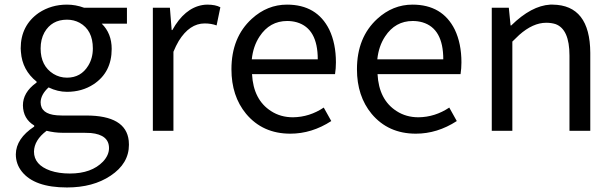

<svg xmlns="http://www.w3.org/2000/svg" viewBox="-20 -577 2708 847"><path d="M275.4 250Q131.8 250 76.2 179.7Q49.8 146.5 49.8 103.5Q50.8 34.2 130.9 -18.6V-23.4Q82 -52.7 81.1 -112.3Q81.1 -168.9 138.7 -210.9Q140.6 -211.9 141.6 -212.9V-216.8Q78.1 -267.6 72.3 -347.7Q71.3 -356.4 71.3 -363.3Q71.3 -464.8 151.4 -520.5Q206.1 -556.6 275.4 -556.6Q313.5 -556.6 350.6 -543H540V-472.7H428.7Q472.7 -429.7 472.7 -361.3Q472.7 -257.8 392.6 -205.1Q341.8 -171.9 275.4 -171.9Q234.4 -171.9 194.3 -191.4Q160.2 -160.2 159.2 -126Q159.2 -74.2 230.5 -68.4Q242.2 -67.4 253.9 -67.4H360.4Q536.1 -67.4 547.9 43.9Q548.8 52.7 548.8 61.5Q548.8 144.5 467.8 198.2Q390.6 250 275.4 250ZM275.4 -234.4Q336.9 -234.4 369.1 -287.1Q389.6 -320.3 389.6 -363.3Q389.6 -444.3 331.1 -476.6Q305.7 -490.2 275.4 -490.2Q208 -490.2 175.8 -433.6Q159.2 -403.3 159.2 -363.3Q159.2 -286.1 215.8 -251Q243.2 -234.4 275.4 -234.4ZM288.1 188.5Q383.8 188.5 434.6 135.7Q460.9 107.4 460.9 76.2Q460.9 17.6 380.9 9.8Q366.2 8.8 349.6 8.8H255.9Q221.7 8.8 185.5 0Q130.9 41 129.9 91.8Q129.9 150.4 202.1 175.8Q239.3 188.5 288.1 188.5Z M654.3 0V-543H729.5L737.3 -444.3H740.2Q793.9 -541 873 -554.7Q883.8 -556.6 894.5 -556.6Q930.7 -556.6 952.1 -544.9L935.5 -464.8Q912.1 -473.6 882.8 -473.6Q816.4 -473.6 768.6 -396.5Q755.9 -375 745.1 -348.6V0Z M1260.7 12.7Q1138.7 12.7 1065.4 -75.2Q1001 -153.3 1001 -271.5Q1001 -412.1 1090.8 -494.1Q1159.2 -556.6 1246.1 -556.6Q1377.9 -556.6 1432.6 -446.3Q1461.9 -384.8 1461.9 -301.8Q1461.9 -275.4 1458 -250H1091.8Q1097.7 -136.7 1175.8 -86.9Q1217.8 -59.6 1272.5 -59.6Q1345.7 -60.5 1408.2 -102.5L1441.4 -43Q1355.5 12.7 1260.7 12.7ZM1090.8 -315.4H1381.8Q1381.8 -451.2 1290 -478.5Q1269.5 -484.4 1247.1 -484.4Q1169.9 -484.4 1125 -416Q1096.7 -373 1090.8 -315.4Z M1814.5 12.7Q1692.4 12.7 1619.1 -75.2Q1554.7 -153.3 1554.7 -271.5Q1554.7 -412.1 1644.5 -494.1Q1712.9 -556.6 1799.8 -556.6Q1931.6 -556.6 1986.3 -446.3Q2015.6 -384.8 2015.6 -301.8Q2015.6 -275.4 2011.7 -250H1645.5Q1651.4 -136.7 1729.5 -86.9Q1771.5 -59.6 1826.2 -59.6Q1899.4 -60.5 1961.9 -102.5L1995.1 -43Q1909.2 12.7 1814.5 12.7ZM1644.5 -315.4H1935.5Q1935.5 -451.2 1843.8 -478.5Q1823.2 -484.4 1800.8 -484.4Q1723.6 -484.4 1678.7 -416Q1650.4 -373 1644.5 -315.4Z M2149.4 0V-543H2224.6L2232.4 -464.8H2235.4Q2324.2 -551.8 2407.2 -556.6Q2413.1 -556.6 2418 -556.6Q2583 -554.7 2584 -343.8V0H2492.2V-332Q2492.2 -448.2 2430.7 -470.7Q2412.1 -476.6 2389.6 -476.6Q2331.1 -476.6 2270.5 -422.9Q2256.8 -410.2 2240.2 -393.6V0Z"/></svg>

Font: Taipei Sans TC Beta
Style: Regular
Weight: 400
Designer: JT Foundry
Foundry: JT Foundry
Version: Version 1.000